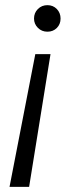

<svg xmlns="http://www.w3.org/2000/svg" viewBox="-20 -549 289 745"><path d="M176 -339 93 176H17L117 -339ZM164 -529Q186 -529 200.5 -514Q215 -499 215 -477Q215 -455 200.5 -440.5Q186 -426 164 -426Q142 -426 127 -441Q112 -456 112 -477Q112 -499 127 -514Q142 -529 164 -529Z"/></svg>

Font: DM Sans 11pt Light
Style: Italic
Weight: 300
Italic angle: -10°
Version: Version 4.004;gftools[0.9.30]